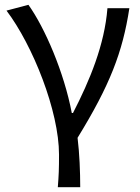

<svg xmlns="http://www.w3.org/2000/svg" viewBox="-20 -577 580 797"><path d="M220 200H313C313 137 310 60 302 -5C436 -223 489 -360 517 -543H426C414 -391 353 -244 283 -108H278C246 -277 166 -462 98 -557L7 -533C116 -389 225 -116 225 65C225 125 224 150 220 200Z"/></svg>

Font: Noto Sans CJK HK
Style: Regular
Weight: 400
Designer: Ryoko NISHIZUKA 西塚涼子 (kana, bopomofo & ideographs); Paul D. Hunt (Latin, Greek & Cyrillic); Sandoll Communications 산돌커뮤니
Foundry: Adobe
Version: Version 2.004;hotconv 1.0.118;makeotfexe 2.5.65603